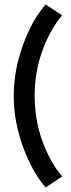

<svg xmlns="http://www.w3.org/2000/svg" viewBox="-20 -776 315 853"><path d="M41 -350Q41 -462 81.5 -574.5Q122 -687 183 -756L256 -708Q201 -642 167.5 -548.5Q134 -455 134 -350Q134 -245 167.5 -151.5Q201 -58 256 8L183 57Q122 -13 81.5 -125.5Q41 -238 41 -350Z"/></svg>

Font: Lineal
Style: Regular
Weight: 400
Designer: Created by Frank Adebiaye with contributions from Anton Moglia & Ariel Martín Pérez
Created by Frank ADEBIAYE with FontF
Foundry: Velvetyne Type Foundry
Version: Version 2.000